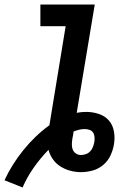

<svg xmlns="http://www.w3.org/2000/svg" viewBox="-48 -755 568 851"><path d="M52 76 -28 44Q-12 9 9 -24.5Q30 -58 55 -89Q80 -120 109 -148Q138 -176 171 -200L243 -639H131V-735H372L292 -255Q303 -257 313 -258Q323 -259 334 -259Q363 -259 390 -250Q417 -241 434.5 -221Q452 -201 457 -172.5Q462 -144 457 -115Q453 -90 441.5 -65.5Q430 -41 409 -23.5Q388 -6 362 1Q336 8 311 8Q286 8 262.5 1.5Q239 -5 219.5 -17.5Q200 -30 186.5 -49Q173 -68 167 -91Q131 -54 101.5 -12Q72 30 52 76ZM311 -68Q322 -68 333 -72Q344 -76 352 -84.5Q360 -93 364 -104Q368 -115 370 -125Q372 -136 371 -147.5Q370 -159 364.5 -167.5Q359 -176 348.5 -179.5Q338 -183 327 -183Q315 -183 302.5 -180Q290 -177 278 -172Q277 -164 276 -156.5Q275 -149 273 -142Q271 -129 270.5 -116.5Q270 -104 274 -93Q278 -82 288 -75Q298 -68 311 -68Z"/></svg>

Font: Iosevka SS04
Style: Bold Italic
Weight: 700
Italic angle: -9°
Monospace: yes
Designer: Belleve Invis
Foundry: Belleve Invis
Version: Version 19.0.0; ttfautohint (v1.8.4)